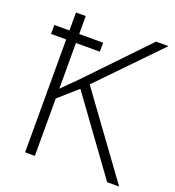

<svg xmlns="http://www.w3.org/2000/svg" viewBox="-130 -817 841 921"><g transform="rotate(20 290.5 -357.0)"><path d="M23.9 -576.2V-622.1H101.1V-713.9H150.9V-622.1H272.9V-576.2H150.9V-342.8L230 -421.9L509.8 -713.9H573.2L280.8 -412.1L581.1 0H520L246.1 -377L150.9 -293V0H101.1V-576.2Z"/></g></svg>

Font: Open Sans Light
Style: Regular
Weight: 300
Foundry: Ascender Corporation
Version: Version 1.10